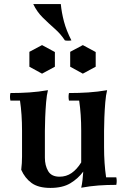

<svg xmlns="http://www.w3.org/2000/svg" viewBox="-20 -906 622 941"><path d="M378 -110 388 -65Q363 -31 325 -8Q287 15 227 15Q168 15 135 -9Q102 -33 84 -74Q86 -89 87 -106.5Q88 -124 88 -139V-265Q88 -346 78 -413H31Q27 -432 31 -450Q79 -450 124 -453Q169 -456 215 -464Q209 -441 206 -404.5Q203 -368 201.5 -330.5Q200 -293 200 -265V-133Q200 -95 216 -67.5Q232 -40 272 -40Q305 -40 331 -58Q357 -76 378 -110ZM550 -37Q554 -19 550 0Q503 0 462.5 3Q422 6 378 14Q382 -2 384.5 -24.5Q387 -47 388 -65L378 -110V-265Q378 -346 368 -413H318Q314 -432 318 -450Q367 -450 413 -453Q459 -456 505 -464Q499 -441 496 -404.5Q493 -368 491.5 -330.5Q490 -293 490 -265V-185Q490 -105 500 -37ZM186 -685 249 -651V-579L186 -545L124 -579V-652ZM386 -685 449 -651V-579L386 -545L324 -579V-652ZM143 -886H278Q282 -844 293.5 -800.5Q305 -757 330 -708Q314 -705 298 -708Q278 -739 248.5 -765Q219 -791 190 -819.5Q161 -848 143 -886Z"/></svg>

Font: Poltawski Nowy SemiBold
Style: Regular
Weight: 600
Version: Version 1.001;gftools[0.9.25]